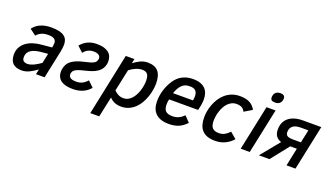

<svg xmlns="http://www.w3.org/2000/svg" viewBox="-77 -1284 3551 2056"><g transform="rotate(20 1699.0 -255.5)"><path d="M312 0 324.2 -58.1Q281.2 -25.9 238.5 -5.4Q195.8 15.1 154.8 15.1Q84 15.1 50.5 -18.6Q17.1 -52.2 17.1 -119.1Q17.1 -164.6 36.1 -199.7Q55.2 -234.9 88.1 -259.5Q121.1 -284.2 165 -298.6Q209 -313 258.8 -316.9L377 -328.1L380.9 -352.1Q383.8 -366.7 383.8 -378.9Q383.8 -396 377.4 -407.7Q371.1 -419.4 359.4 -426.5Q347.7 -433.6 330.8 -436.8Q314 -439.9 293 -439.9Q246.1 -439.9 213.9 -424.6Q181.6 -409.2 163.1 -384.8L91.8 -438Q106.4 -457 125.5 -473.4Q144.5 -489.7 169.4 -501.5Q194.3 -513.2 225.8 -520Q257.3 -526.9 296.9 -526.9Q348.1 -526.9 384.3 -518.8Q420.4 -510.7 443.1 -494.6Q465.8 -478.5 476.3 -454.6Q486.8 -430.7 486.8 -398.9Q486.8 -383.8 484.1 -362.3Q481.4 -340.8 477.1 -317.9L410.2 0ZM359.9 -249 286.1 -242.2Q254.9 -239.3 226.1 -232.4Q197.3 -225.6 175.3 -212.6Q153.3 -199.7 140.1 -179Q127 -158.2 127 -127Q127 -96.2 143.3 -84Q159.7 -71.8 187 -71.8Q204.1 -71.8 222.7 -77.1Q241.2 -82.5 260 -91.3Q278.8 -100.1 298.1 -112.1Q317.4 -124 335.9 -137.2Z M553.2 -120.1Q553.2 -130.4 554.9 -143.1Q556.6 -155.8 561 -169.7Q565.4 -183.6 572.5 -197.5Q579.6 -211.4 590.3 -224.1Q605.5 -240.7 625 -253.2Q644.5 -265.6 668.5 -275.4Q692.4 -285.2 720.5 -293Q748.5 -300.8 780.3 -308.1Q815.9 -315.9 836.2 -323.7Q856.4 -331.5 869.1 -342.8Q877.4 -349.6 882.8 -363Q888.2 -376.5 888.2 -389.2Q888.2 -414.1 867.4 -427Q846.7 -439.9 811 -439.9Q789.6 -439.9 772.7 -435.3Q755.9 -430.7 742.2 -422.9Q728.5 -415 717.5 -404.8Q706.5 -394.5 697.3 -383.8L634.3 -442.9Q667.5 -484.4 712.9 -505.6Q758.3 -526.9 815.9 -526.9Q864.3 -526.9 897.9 -516.8Q931.6 -506.8 952.9 -489Q974.1 -471.2 983.6 -446Q993.2 -420.9 993.2 -391.1Q993.2 -384.8 992.2 -375.2Q991.2 -365.7 988.5 -354.5Q985.8 -343.3 981.2 -331.5Q976.6 -319.8 969.2 -309.1Q956.5 -289.6 938 -274.9Q919.4 -260.3 896 -249Q872.6 -237.8 844.5 -229Q816.4 -220.2 784.2 -212.9Q746.1 -204.1 722.7 -195.8Q699.2 -187.5 684.1 -176.8Q670.4 -168 663.8 -153.6Q657.2 -139.2 657.2 -125Q657.2 -109.4 664.1 -99.1Q670.9 -88.9 682.6 -82.8Q694.3 -76.7 710 -74.2Q725.6 -71.8 743.2 -71.8Q781.2 -71.8 811 -86.4Q840.8 -101.1 868.2 -131.8L932.1 -69.8Q917 -51.3 897.5 -35.9Q877.9 -20.5 853.3 -9Q828.6 2.4 799.6 8.8Q770.5 15.1 736.3 15.1Q695.8 15.1 662.1 8.1Q628.4 1 604.2 -14.9Q580.1 -30.8 566.7 -56.6Q553.2 -82.5 553.2 -120.1Z M1103 192.9H1001L1148.9 -512.2H1247.1L1236.8 -460.9Q1273.9 -490.2 1313.5 -508.5Q1353 -526.9 1397 -526.9Q1477.1 -526.9 1516.1 -482.2Q1555.2 -437.5 1555.2 -344.2Q1555.2 -312 1548.8 -272.9Q1542.5 -233.9 1529.1 -194.1Q1515.6 -154.3 1494.4 -116.5Q1473.1 -78.6 1443.1 -49.6Q1413.1 -20.5 1373.8 -2.7Q1334.5 15.1 1285.2 15.1Q1242.2 15.1 1209.2 0.7Q1176.3 -13.7 1152.8 -40ZM1170.9 -127.9Q1191.4 -106 1218.3 -92Q1245.1 -78.1 1278.8 -78.1Q1306.6 -78.1 1329.8 -90.1Q1353 -102.1 1371.3 -122.3Q1389.6 -142.6 1403.6 -168.9Q1417.5 -195.3 1426.5 -224.1Q1435.5 -252.9 1440.2 -281.7Q1444.8 -310.5 1444.8 -335.9Q1444.8 -387.7 1426.5 -410.9Q1408.2 -434.1 1367.2 -434.1Q1348.1 -434.1 1329.1 -429.4Q1310.1 -424.8 1291.5 -416.7Q1272.9 -408.7 1255.9 -398.2Q1238.8 -387.7 1224.1 -376Z M1743.7 -233.9Q1739.7 -217.3 1738.3 -201.9Q1736.8 -186.5 1736.8 -172.9Q1736.8 -119.6 1761.7 -97.9Q1786.6 -76.2 1837.9 -76.2Q1877 -76.2 1908.4 -91.1Q1939.9 -106 1967.8 -133.8L2028.8 -69.8Q2010.3 -49.8 1989.7 -33.9Q1969.2 -18.1 1945.1 -7.1Q1920.9 3.9 1891.8 9.5Q1862.8 15.1 1827.6 15.1Q1776.4 15.1 1739 2Q1701.7 -11.2 1677 -35.6Q1652.3 -60.1 1640.6 -94.7Q1628.9 -129.4 1628.9 -172.9Q1628.9 -204.1 1633.8 -236.6Q1638.7 -269 1648.7 -301.3Q1658.7 -333.5 1673.3 -364.3Q1688 -395 1707 -422.9Q1723.1 -446.3 1743.9 -465.6Q1764.6 -484.9 1790.3 -498.5Q1815.9 -512.2 1847.2 -519.5Q1878.4 -526.9 1915 -526.9Q1960.4 -526.9 1994.1 -515.1Q2027.8 -503.4 2050 -481.7Q2072.3 -460 2083 -428.7Q2093.8 -397.5 2093.8 -357.9Q2093.8 -352.5 2093.3 -344.5Q2092.8 -336.4 2091.8 -326.9Q2090.8 -317.4 2089.6 -307.6Q2088.4 -297.9 2086.9 -290L2074.7 -233.9ZM1987.8 -311Q1990.2 -323.7 1991.5 -335.7Q1992.7 -347.7 1992.7 -357.9Q1992.7 -399.4 1972.9 -420.7Q1953.1 -441.9 1906.7 -441.9Q1872.1 -441.9 1847.2 -430.2Q1822.3 -418.5 1803.7 -395Q1791 -379.4 1780 -357.7Q1769 -335.9 1760.7 -311Z M2557.1 -76.2Q2522 -34.7 2471.2 -9.8Q2420.4 15.1 2355 15.1Q2303.2 15.1 2266.6 1.7Q2230 -11.7 2206.8 -37.4Q2183.6 -63 2172.9 -99.9Q2162.1 -136.7 2162.1 -184.1Q2162.1 -214.8 2168.5 -252.2Q2174.8 -289.6 2189 -327.6Q2203.1 -365.7 2225.6 -401.6Q2248 -437.5 2279.8 -465.3Q2311.5 -493.2 2353.3 -510Q2395 -526.9 2448.2 -526.9Q2516.1 -526.9 2559.3 -503.9Q2602.5 -481 2626 -435.1L2537.1 -381.8Q2524.4 -409.2 2502 -422.1Q2479.5 -435.1 2440.9 -435.1Q2410.6 -435.1 2386.2 -422.9Q2361.8 -410.6 2342.8 -390.6Q2323.7 -370.6 2310.1 -344.5Q2296.4 -318.4 2287.4 -290Q2278.3 -261.7 2274.2 -233.4Q2270 -205.1 2270 -181.2Q2270 -157.2 2274.7 -137.7Q2279.3 -118.2 2290.3 -104.5Q2301.3 -90.8 2319.8 -83.5Q2338.4 -76.2 2366.2 -76.2Q2402.3 -76.2 2431.4 -91.8Q2460.4 -107.4 2486.8 -136.2Z M2645 0 2752.9 -512.2H2856L2748 0ZM2768.1 -628.9Q2768.1 -642.6 2771.7 -656.2Q2775.4 -669.9 2783.9 -680.4Q2792.5 -690.9 2806.6 -697.5Q2820.8 -704.1 2841.8 -704.1Q2870.6 -704.1 2882.8 -693.1Q2895 -682.1 2895 -664.1Q2895 -650.4 2891.4 -637.2Q2887.7 -624 2879.2 -613.5Q2870.6 -603 2856.7 -596.4Q2842.8 -589.8 2822.3 -589.8Q2790.5 -589.8 2779.3 -600.3Q2768.1 -610.8 2768.1 -628.9Z M3210 -205.1H3134.8L2972.2 0H2852.1L3027.8 -214.8Q2988.3 -227.1 2968 -254.9Q2947.8 -282.7 2947.8 -330.1Q2947.8 -372.6 2962.2 -406.2Q2976.6 -439.9 3004.6 -463.4Q3032.7 -486.8 3074 -499.5Q3115.2 -512.2 3168.9 -512.2H3377L3269 0H3167ZM3174.8 -432.1Q3147 -432.1 3124.5 -427.2Q3102.1 -422.4 3086.2 -411.1Q3070.3 -399.9 3061.5 -381.8Q3052.7 -363.8 3052.7 -336.9Q3052.7 -309.1 3072.5 -296.6Q3092.3 -284.2 3140.1 -284.2H3227.1L3258.8 -432.1Z"/></g></svg>

Font: Clear Sans Medium
Style: Italic
Weight: 500
Italic angle: -12°
Foundry: Intel Corporation
Version: Version 1.00